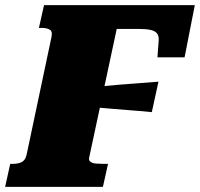

<svg xmlns="http://www.w3.org/2000/svg" viewBox="-60 -730 781 750"><path d="M327 -392Q366 -396 404.5 -399Q443 -402 482 -405Q521 -408 559 -411L533 -292Q496 -296 458.5 -298.5Q421 -301 384 -304.5Q347 -308 309 -311ZM-40 0 -20 -90H-9Q11 -90 25 -97Q39 -104 44 -126L141 -585Q146 -607 134.5 -614Q123 -621 103 -621H92L112 -710H701L661 -506H555L560 -573Q561 -591 552.5 -600.5Q544 -610 526.5 -613.5Q509 -617 482 -617H396L288 -113Q286 -103 294 -97.5Q302 -92 315.5 -91Q329 -90 343 -90H362L342 0Z"/></svg>

Font: Roboto Serif Black
Style: Italic
Weight: 900
Italic angle: -10°
Version: Version 1.008